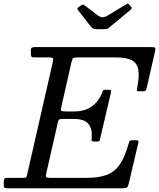

<svg xmlns="http://www.w3.org/2000/svg" viewBox="-60 -1000 845 1020"><path d="M246.5 -346 185.5 -78Q182 -62.5 186 -58.8Q190 -55 210 -55H398Q464 -55 506.5 -70.8Q549 -86.5 576.2 -126Q603.5 -165.5 623 -236Q626 -246.5 628.2 -250.8Q630.5 -255 645 -255H660Q671.5 -255 674.2 -252.8Q677 -250.5 675 -242L623.5 -23Q620 -8.5 614.8 -4.2Q609.5 0 591 0H-22Q-31 0 -35.5 -2.5Q-40 -5 -40 -15V-32Q-40 -46.5 -37 -50.8Q-34 -55 -20 -55H59Q76.5 -55 79.2 -58.5Q82 -62 85 -76L221 -672.5Q224.5 -688 219.8 -691.5Q215 -695 196 -695H124Q110 -695 107 -699.5Q104 -704 104 -718V-734Q104 -745 111.2 -747.5Q118.5 -750 128 -750H736Q758 -750 762.8 -746.8Q767.5 -743.5 763.5 -726L720 -536Q716.5 -522 713.5 -518.5Q710.5 -515 693 -515H678.5Q666 -515 667 -521.8Q668 -528.5 669.5 -537Q681 -597 674.2 -631.5Q667.5 -666 639 -680.5Q610.5 -695 555 -695H355Q330.5 -695 326.8 -689.5Q323 -684 318.5 -665L265.5 -431Q262 -416 265.2 -412Q268.5 -408 288 -408H333Q391 -408 426.8 -433.8Q462.5 -459.5 480 -501Q483.5 -509.5 485.5 -516.2Q487.5 -523 499.5 -523H515Q528.5 -523 529.8 -519Q531 -515 528.5 -504L472.5 -266Q470.5 -256.5 469 -252.2Q467.5 -248 455 -248H439Q426.5 -248 426.5 -256Q426.5 -264 427 -273Q431 -314 410.5 -341Q390 -368 333 -368H275Q256.5 -368 253.2 -364.5Q250 -361 246.5 -346ZM421 -860.5 356.5 -943.5Q351.5 -950 351 -953.8Q350.5 -957.5 358.5 -963L369 -970Q378.5 -976.5 382 -975.5Q385.5 -974.5 393 -969L460 -918Q473 -908.5 484.5 -908.2Q496 -908 513 -918L608.5 -976Q617.5 -981.5 621 -980Q624.5 -978.5 629.5 -971.5L633.5 -967.5Q639 -961 639.5 -957Q640 -953 631.5 -946L524 -857Q517.5 -851.5 513 -848.2Q508.5 -845 496.5 -845H456.5Q441 -845 433.8 -849.2Q426.5 -853.5 421 -860.5Z"/></svg>

Font: Besley
Style: Italic
Weight: 400
Italic angle: -13°
Designer: Owen Earl
Foundry: indestructible type*
Version: Version 4.000; ttfautohint (v1.8.4.7-5d5b)